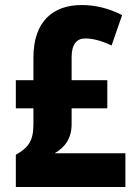

<svg xmlns="http://www.w3.org/2000/svg" viewBox="-20 -744 547 764"><path d="M305 -724C191 -724 113 -659 113 -515V-425H43V-313H113V-249C113 -181 91 -156 43 -128V0H479V-134H197C238 -157 265 -193 265 -250V-313H407V-425H265V-517C265 -570 287 -591 319 -591C349 -591 384 -582 424 -563L466 -684C417 -709 363 -724 305 -724Z"/></svg>

Font: Noto Sans Malayalam Condensed ExtraBold
Style: Regular
Weight: 800
Width: 3
Designer: Jelle Bosma - Monotype Design Team
Foundry: Monotype Imaging Inc.
Version: Version 2.104